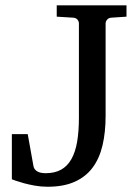

<svg xmlns="http://www.w3.org/2000/svg" viewBox="-20 -691 525 727"><path d="M400.9 -624Q390.6 -623 385.3 -616.2Q379.9 -609.4 379.9 -602.1V-252.9Q379.9 -190.4 368.2 -140.6Q356.4 -90.8 330.6 -56.2Q304.7 -21.5 262.7 -2.7Q220.7 16.1 160.2 16.1Q135.7 16.1 112.3 12Q88.9 7.8 70.3 2.7Q51.8 -2.4 39.3 -6.8Q26.9 -11.2 24.9 -12.2V-183.1H85L106.9 -61Q108.4 -53.7 113 -48.6Q117.7 -43.5 124 -40.5Q130.4 -37.6 137.9 -36.4Q145.5 -35.2 152.8 -35.2Q187 -35.2 210.9 -48.3Q234.9 -61.5 250 -87.9Q265.1 -114.3 272 -153.8Q278.8 -193.4 278.8 -246.1V-602.1Q278.8 -609.4 273.7 -616.2Q268.6 -623 257.8 -624L194.8 -627.9V-670.9H459V-627.9Z"/></svg>

Font: BabelStone Ogham Bound
Style: Italic
Weight: 400
Italic angle: -30°
Designer: Andrew West
Foundry: BabelStone
Version: Version 2.02 March 14, 2022